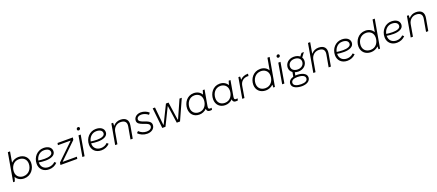

<svg xmlns="http://www.w3.org/2000/svg" viewBox="141 -2558 10480 4601"><g transform="rotate(-20 5380.5 -257.5)"><path d="M47 0H88C97 -21 113 -69 122 -108C159 -39 233 6 329 6C507 6 611 -145 611 -295C611 -430 517 -526 370 -526C299 -526 232 -499 182 -449L229 -720H173ZM329 -50C251 -50 148 -96 148 -229C148 -349 220 -471 360 -471C477 -471 551 -400 551 -290C551 -170 473 -50 329 -50Z M964 6C1046 6 1122 -25 1177 -84L1138 -118C1099 -76 1039 -49 973 -49C858 -49 786 -121 786 -227V-236C837 -227 897 -221 960 -221C1087 -221 1209 -263 1209 -370C1209 -469 1123 -523 1007 -523C848 -523 726 -390 726 -220C726 -88 820 6 964 6ZM791 -282C812 -388 891 -468 1000 -468C1090 -468 1149 -431 1149 -366C1149 -295 1058 -269 951 -269C893 -269 838 -275 791 -282Z M1253 0H1682L1691 -53H1332L1333 -59L1748 -460L1758 -520H1367L1358 -467H1678L1677 -460L1262 -60Z M1812 0H1868L1958 -520H1902ZM1950 -629C1972 -629 1994 -647 1994 -673C1994 -693 1979 -710 1958 -710C1934 -710 1913 -690 1913 -665C1913 -645 1928 -629 1950 -629Z M2299 6C2381 6 2457 -25 2512 -84L2473 -118C2434 -76 2374 -49 2308 -49C2193 -49 2121 -121 2121 -227V-236C2172 -227 2232 -221 2295 -221C2422 -221 2544 -263 2544 -370C2544 -469 2458 -523 2342 -523C2183 -523 2061 -390 2061 -220C2061 -88 2155 6 2299 6ZM2126 -282C2147 -388 2226 -468 2335 -468C2425 -468 2484 -431 2484 -366C2484 -295 2393 -269 2286 -269C2228 -269 2173 -275 2126 -282Z M2648 0H2705L2758 -304C2777 -406 2857 -474 2953 -474C3063 -474 3113 -419 3095 -315L3039 0H3096L3152 -317C3175 -448 3112 -529 2968 -529C2898 -529 2833 -501 2782 -441C2784 -472 2786 -500 2784 -520H2740Z M3468 8C3577 8 3663 -53 3663 -151C3663 -230 3589 -263 3494 -294C3402 -326 3368 -351 3368 -389C3368 -441 3417 -473 3481 -473C3543 -473 3610 -448 3658 -404L3694 -448C3645 -496 3564 -528 3490 -528C3391 -528 3310 -469 3310 -377C3310 -305 3377 -274 3466 -244C3542 -219 3604 -194 3604 -140C3603 -81 3549 -46 3475 -46C3397 -46 3329 -76 3277 -129L3237 -90C3286 -31 3379 8 3468 8Z M3849 0H3931L4149 -443H4155L4219 0H4302L4536 -520H4478L4274 -62H4264L4198 -520H4132L3908 -64H3898L3853 -520H3794Z M5065 4C5084 4 5099 3 5117 0L5126 -51C5111 -48 5098 -46 5083 -46C5044 -46 5038 -74 5047 -124L5117 -520H5071C5059 -487 5048 -451 5040 -417C5003 -484 4931 -527 4838 -527C4667 -527 4567 -376 4567 -227C4567 -91 4657 4 4797 4C4868 4 4935 -24 4985 -75C4986 -23 5015 4 5065 4ZM4838 -471C4914 -471 5017 -426 5017 -292C5017 -172 4945 -51 4808 -51C4697 -51 4627 -122 4627 -231C4627 -352 4702 -471 4838 -471Z M5726 4C5745 4 5760 3 5778 0L5787 -51C5772 -48 5759 -46 5744 -46C5705 -46 5699 -74 5708 -124L5778 -520H5732C5720 -487 5709 -451 5701 -417C5664 -484 5592 -527 5499 -527C5328 -527 5228 -376 5228 -227C5228 -91 5318 4 5458 4C5529 4 5596 -24 5646 -75C5647 -23 5676 4 5726 4ZM5499 -471C5575 -471 5678 -426 5678 -292C5678 -172 5606 -51 5469 -51C5358 -51 5288 -122 5288 -231C5288 -352 5363 -471 5499 -471Z M5889 0H5945L5996 -298C6015 -404 6091 -464 6195 -464C6202 -464 6209 -463 6216 -462L6225 -520H6215C6135 -520 6067 -491 6020 -438C6024 -468 6024 -500 6022 -520H5979Z M6682 0H6722L6849 -720H6793L6739 -415C6702 -483 6629 -527 6534 -527C6356 -527 6252 -376 6252 -226C6252 -91 6346 5 6493 5C6565 5 6632 -23 6683 -73C6681 -44 6681 -15 6682 0ZM6534 -471C6612 -471 6715 -425 6715 -292C6715 -172 6643 -50 6503 -50C6386 -50 6312 -121 6312 -231C6312 -351 6390 -471 6534 -471Z M6907 0H6963L7053 -520H6997ZM7045 -629C7067 -629 7089 -647 7089 -673C7089 -693 7074 -710 7053 -710C7029 -710 7008 -690 7008 -665C7008 -645 7023 -629 7045 -629Z M7380 -154C7515 -154 7602 -246 7602 -354C7602 -386 7594 -414 7578 -438L7660 -549H7601C7583 -531 7562 -503 7544 -477C7506 -508 7453 -526 7390 -526C7254 -526 7167 -434 7167 -327C7167 -269 7195 -223 7239 -193L7219 -80C7144 -59 7092 -13 7092 60C7092 169 7236 205 7339 205C7463 205 7558 151 7558 55C7558 -55 7416 -91 7312 -91C7300 -91 7287 -90 7275 -89L7290 -168C7317 -159 7348 -154 7380 -154ZM7344 154C7253 154 7148 132 7148 55C7148 -11 7219 -40 7306 -40C7398 -40 7501 -18 7501 60C7501 123 7438 154 7344 154ZM7383 -207C7288 -207 7226 -258 7226 -330C7226 -416 7294 -473 7387 -473C7482 -473 7544 -422 7544 -350C7544 -264 7475 -207 7383 -207Z M7701 0H7757L7811 -307V-304C7830 -406 7910 -474 8006 -474C8116 -474 8166 -419 8148 -315L8092 0H8149L8205 -317C8228 -448 8165 -529 8021 -529C7951 -529 7885 -500 7834 -440L7883 -720H7827Z M8572 6C8654 6 8730 -25 8785 -84L8746 -118C8707 -76 8647 -49 8581 -49C8466 -49 8394 -121 8394 -227V-236C8445 -227 8505 -221 8568 -221C8695 -221 8817 -263 8817 -370C8817 -469 8731 -523 8615 -523C8456 -523 8334 -390 8334 -220C8334 -88 8428 6 8572 6ZM8399 -282C8420 -388 8499 -468 8608 -468C8698 -468 8757 -431 8757 -366C8757 -295 8666 -269 8559 -269C8501 -269 8446 -275 8399 -282Z M9363 0H9403L9530 -720H9474L9420 -415C9383 -483 9310 -527 9215 -527C9037 -527 8933 -376 8933 -226C8933 -91 9027 5 9174 5C9246 5 9313 -23 9364 -73C9362 -44 9362 -15 9363 0ZM9215 -471C9293 -471 9396 -425 9396 -292C9396 -172 9324 -50 9184 -50C9067 -50 8993 -121 8993 -231C8993 -351 9071 -471 9215 -471Z M9836 6C9918 6 9994 -25 10049 -84L10010 -118C9971 -76 9911 -49 9845 -49C9730 -49 9658 -121 9658 -227V-236C9709 -227 9769 -221 9832 -221C9959 -221 10081 -263 10081 -370C10081 -469 9995 -523 9879 -523C9720 -523 9598 -390 9598 -220C9598 -88 9692 6 9836 6ZM9663 -282C9684 -388 9763 -468 9872 -468C9962 -468 10021 -431 10021 -366C10021 -295 9930 -269 9823 -269C9765 -269 9710 -275 9663 -282Z M10185 0H10242L10295 -304C10314 -406 10394 -474 10490 -474C10600 -474 10650 -419 10632 -315L10576 0H10633L10689 -317C10712 -448 10649 -529 10505 -529C10435 -529 10370 -501 10319 -441C10321 -472 10323 -500 10321 -520H10277Z"/></g></svg>

Font: Fixel Display Light
Style: Italic
Weight: 300
Italic angle: -10°
Designer: AlfaBravo + MacPaw
Foundry: Kyrylo Tkachov, Marchela Mozhyna, Serhii Makarenko, Maria Weinstein, Zakhar Kryvoshyya
Version: Version 1.210;Glyphs 3.2 (3217)